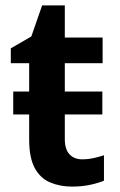

<svg xmlns="http://www.w3.org/2000/svg" viewBox="-20 -681 446 711"><path d="M29 -257V-342H359V-257ZM284 -91Q306 -91 326.5 -95.5Q347 -100 365 -106V-12Q344 -3 313.5 3.5Q283 10 247 10Q202 10 165.5 -5.5Q129 -21 108.5 -59Q88 -97 88 -165V-447H20V-502L96 -546L136 -661H220V-542H360V-447H220V-166Q220 -128 237.5 -109.5Q255 -91 284 -91Z"/></svg>

Font: Noto Sans Display SemiBold
Style: Regular
Weight: 600
Designer: Monotype Design Team
Foundry: Monotype Imaging Inc.
Version: Version 2.003